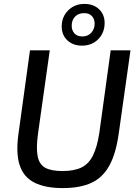

<svg xmlns="http://www.w3.org/2000/svg" viewBox="-20 -947 707 980"><path d="M646 -690 586 -265Q572 -164 538.5 -102.5Q505 -41 447 -14Q389 13 300 13Q211 13 155.5 -15Q100 -43 80 -105Q60 -167 75 -269L133 -690H234L174 -265Q164 -193 172 -150.5Q180 -108 210.5 -91Q241 -74 299 -74Q358 -74 395.5 -92Q433 -110 454.5 -153.5Q476 -197 487 -269L545 -690ZM411 -927Q457 -927 485.5 -900Q514 -873 514 -830Q514 -780 481.5 -747Q449 -714 398 -714Q353 -714 324 -741Q295 -768 295 -812Q295 -861 328 -894Q361 -927 411 -927ZM410 -880Q380 -880 363 -862Q346 -844 346 -816Q346 -792 360 -776.5Q374 -761 400 -761Q429 -761 446 -780Q463 -799 463 -826Q463 -850 449 -865Q435 -880 410 -880Z"/></svg>

Font: Exo 2 Medium
Style: Italic
Weight: 500
Italic angle: -8°
Designer: Natanael Gama
Foundry: Natanael Gama
Version: Version 2.010